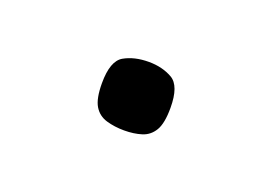

<svg xmlns="http://www.w3.org/2000/svg" viewBox="-32 -120 264 187"><g transform="rotate(20 100.5 -26.5)"><path d="M101 9Q91 9 82.5 6.5Q74 4 69.5 -3.5Q65 -11 65 -27Q65 -50 75.5 -56Q86 -62 101 -62Q115 -62 125.5 -56Q136 -50 136 -27Q136 -11 131.5 -3.5Q127 4 119 6.5Q111 9 101 9Z"/></g></svg>

Font: Matangi Light
Style: Regular
Weight: 400
Version: Version 3.002